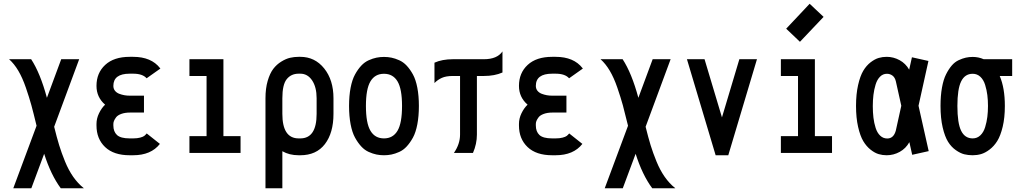

<svg xmlns="http://www.w3.org/2000/svg" viewBox="-20 -815 5442 1023"><path d="M50.8 188 174.8 -145Q158.2 -213.9 147.2 -254.2Q136.2 -294.4 117.9 -347.7Q99.6 -400.9 77.6 -438Q55.7 -475.1 28.3 -499.5H146Q194.3 -425.8 230 -293.9L306.2 -499.5H401.9L268.6 -139.6Q282.7 -82 295.2 -41.5Q307.6 -1 326.4 45.2Q345.2 91.3 370.1 127Q395 162.6 426.8 188H303.7Q251 116.7 215.3 4.4L147 188Z M761.2 -397.9Q739.7 -422.4 689.5 -422.4H670.9Q584 -422.4 584 -357.4Q584 -342.3 592.5 -331.5Q601.1 -320.8 615 -315.4Q628.9 -310.1 643.1 -307.6Q657.2 -305.2 672.4 -305.2H747.1V-215.3H672.9Q645.5 -215.3 626 -208Q606.4 -200.7 598.4 -189.7Q590.3 -178.7 587.2 -170.4Q584 -162.1 584 -154.8V-146.5Q584 -113.8 603.3 -95.7Q622.6 -77.6 670.9 -77.6H689.5Q711.4 -77.6 726.8 -81.8Q742.2 -85.9 748.5 -90.8Q754.9 -95.7 761.7 -104L832 -48.3Q784.7 12.2 689.5 12.2H670.9Q585.9 12.2 540 -31.5Q494.1 -75.2 494.1 -146.5V-154.8Q494.1 -183.6 507.6 -211.4Q521 -239.3 540 -257.3Q494.1 -296.9 494.1 -357.4Q494.1 -426.3 540.5 -469.2Q586.9 -512.2 670.9 -512.2H689.5Q786.1 -512.2 833 -451.7Q834 -450.2 834.5 -449.7Z M1261.7 -89.8V0H989.3V-89.8H1080.6V-410.2H989.3V-499.5H1170.4V-89.8Z M1580.1 12.2H1571.3Q1521.5 12.2 1484.4 -9.3V188H1394.5V-291.5Q1394.5 -343.8 1406.2 -384Q1418 -424.3 1436 -448Q1454.1 -471.7 1478.8 -486.8Q1503.4 -502 1525.6 -507.1Q1547.9 -512.2 1571.3 -512.2H1580.1Q1657.7 -512.2 1707.3 -450.4Q1756.8 -388.7 1756.8 -291.5V-208.5Q1756.8 -106.9 1711.2 -47.4Q1665.5 12.2 1580.1 12.2ZM1667 -208.5V-291.5Q1667 -350.6 1643.1 -386.5Q1619.1 -422.4 1580.1 -422.4H1571.3Q1531.2 -422.4 1507.8 -393.3Q1484.4 -364.3 1484.4 -291.5V-208.5Q1484.4 -77.6 1571.3 -77.6H1580.1Q1667 -77.6 1667 -208.5Z M2203.6 -347.7Q2211.9 -304.7 2211.9 -250.5Q2211.9 -196.3 2203.6 -152.8Q2195.3 -109.4 2180.2 -81.8Q2165 -54.2 2147 -34.7Q2128.9 -15.1 2106.9 -5.4Q2085 4.4 2065.7 8.3Q2046.4 12.2 2025.9 12.2Q2005.4 12.2 1986.1 8.3Q1966.8 4.4 1944.8 -5.4Q1922.9 -15.1 1904.8 -34.7Q1886.7 -54.2 1871.6 -81.8Q1856.4 -109.4 1848.1 -152.8Q1839.8 -196.3 1839.8 -250.5Q1839.8 -304.7 1848.1 -347.7Q1856.4 -390.6 1871.6 -418.2Q1886.7 -445.8 1904.8 -465.1Q1922.9 -484.4 1944.8 -494.1Q1966.8 -503.9 1986.1 -507.8Q2005.4 -511.7 2025.9 -511.7Q2046.4 -511.7 2065.7 -507.8Q2085 -503.9 2106.9 -494.1Q2128.9 -484.4 2147 -465.1Q2165 -445.8 2180.2 -418.2Q2195.3 -390.6 2203.6 -347.7ZM1929.7 -250.5Q1929.7 -158.7 1953.9 -118.2Q1978 -77.6 2025.9 -77.6Q2073.7 -77.6 2097.9 -118.2Q2122.1 -158.7 2122.1 -250.5Q2122.1 -341.3 2097.9 -381.6Q2073.7 -421.9 2025.9 -421.9Q1978 -421.9 1953.9 -381.6Q1929.7 -341.3 1929.7 -250.5Z M2393.6 -499.5H2558.6Q2628.9 -499.5 2657.2 -541V-428.7Q2615.2 -410.2 2558.6 -410.2H2521V-97.7Q2521 -48.3 2500 0H2398.4Q2431.2 -47.4 2431.2 -97.7V-410.2H2393.6Q2356.4 -410.2 2334.2 -400.1Q2312 -390.1 2294.9 -372.6V-481Q2335.9 -499.5 2393.6 -499.5Z M3012.2 -397.9Q2990.7 -422.4 2940.4 -422.4H2921.9Q2835 -422.4 2835 -357.4Q2835 -342.3 2843.5 -331.5Q2852.1 -320.8 2866 -315.4Q2879.9 -310.1 2894 -307.6Q2908.2 -305.2 2923.3 -305.2H2998V-215.3H2923.8Q2896.5 -215.3 2877 -208Q2857.4 -200.7 2849.4 -189.7Q2841.3 -178.7 2838.1 -170.4Q2835 -162.1 2835 -154.8V-146.5Q2835 -113.8 2854.2 -95.7Q2873.5 -77.6 2921.9 -77.6H2940.4Q2962.4 -77.6 2977.8 -81.8Q2993.2 -85.9 2999.5 -90.8Q3005.9 -95.7 3012.7 -104L3083 -48.3Q3035.6 12.2 2940.4 12.2H2921.9Q2836.9 12.2 2791 -31.5Q2745.1 -75.2 2745.1 -146.5V-154.8Q2745.1 -183.6 2758.5 -211.4Q2772 -239.3 2791 -257.3Q2745.1 -296.9 2745.1 -357.4Q2745.1 -426.3 2791.5 -469.2Q2837.9 -512.2 2921.9 -512.2H2940.4Q3037.1 -512.2 3084 -451.7Q3085 -450.2 3085.4 -449.7Z M3202.1 188 3326.2 -145Q3309.6 -213.9 3298.6 -254.2Q3287.6 -294.4 3269.3 -347.7Q3251 -400.9 3229 -438Q3207 -475.1 3179.7 -499.5H3297.4Q3345.7 -425.8 3381.3 -293.9L3457.5 -499.5H3553.2L3419.9 -139.6Q3434.1 -82 3446.5 -41.5Q3459 -1 3477.8 45.2Q3496.6 91.3 3521.5 127Q3546.4 162.6 3578.1 188H3455.1Q3402.3 116.7 3366.7 4.4L3298.3 188Z M3793 12.2 3640.1 -499.5H3733.9L3826.7 -189.5L3919.4 -499.5H4013.2L3860.4 12.2Z M4242.2 -592.3 4168.9 -662.1 4293.9 -794.9 4368.2 -725.1ZM4413.1 -89.8V0H4140.6V-89.8H4231.9V-410.2H4140.6V-499.5H4321.8V-89.8Z M4782.2 -251.5 4753.4 -380.9Q4748.5 -402.3 4735.4 -412.1Q4722.2 -421.9 4705.6 -421.9Q4684.1 -421.9 4668.7 -406.2Q4653.3 -390.6 4645.3 -364.3Q4637.2 -337.9 4633.8 -309.6Q4630.4 -281.2 4630.4 -249.5Q4630.4 -216.3 4633.8 -188Q4637.2 -159.7 4645.5 -133.5Q4653.8 -107.4 4669.7 -92.3Q4685.5 -77.1 4707.5 -77.1Q4741.2 -77.1 4752.9 -118.7ZM4874 -251.5 4928.2 -9.8 4840.3 9.8 4825.2 -57.6Q4806.6 -23.9 4773.9 -5.9Q4741.2 12.2 4704.1 12.2Q4682.6 12.2 4662.1 6.3Q4641.6 0.5 4618.9 -17.3Q4596.2 -35.2 4579.6 -63Q4563 -90.8 4552 -139.2Q4541 -187.5 4541 -250.5Q4541 -313.5 4552 -361.8Q4563 -410.2 4579.6 -438Q4596.2 -465.8 4618.9 -483.2Q4641.6 -500.5 4661.9 -506.3Q4682.1 -512.2 4704.1 -512.2Q4740.7 -512.2 4773.2 -494.4Q4805.7 -476.6 4824.2 -443.8L4838.9 -509.8L4926.8 -490.2Z M5162.6 -421.9Q5121.1 -421.9 5101.1 -381.3Q5081.1 -340.8 5081.1 -250.5Q5081.1 -158.7 5101.1 -118.2Q5121.1 -77.6 5162.6 -77.6Q5186.5 -77.6 5203.6 -94Q5220.7 -110.4 5229 -137.7Q5237.3 -165 5240.7 -192.4Q5244.1 -219.7 5244.1 -250.5Q5244.1 -281.2 5240.7 -308.3Q5237.3 -335.4 5229 -362.5Q5220.7 -389.6 5203.6 -405.8Q5186.5 -421.9 5162.6 -421.9ZM5334 -250.5Q5334 -188 5322.5 -139.9Q5311 -91.8 5293.5 -63.7Q5275.9 -35.6 5252.2 -17.8Q5228.5 0 5207 6.1Q5185.5 12.2 5162.6 12.2Q5139.2 12.2 5118.2 7.1Q5097.2 2 5073 -14.9Q5048.8 -31.7 5031.5 -59.3Q5014.2 -86.9 5002.7 -136Q4991.2 -185.1 4991.2 -250.5Q4991.2 -305.2 4999 -348.4Q5006.8 -391.6 5020.8 -419.2Q5034.7 -446.8 5051 -465.8Q5067.4 -484.9 5087.9 -494.4Q5108.4 -503.9 5126 -507.8Q5143.6 -511.7 5162.6 -511.7Q5193.4 -511.7 5221.2 -499.5H5373V-410.2H5306.6Q5334 -346.7 5334 -250.5Z"/></svg>

Font: Anka/Coder Narrow
Style: Bold
Weight: 700
Width: 3
Monospace: yes
Version: Version 001.100